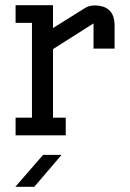

<svg xmlns="http://www.w3.org/2000/svg" viewBox="-20 -521 501 739"><path d="M343 -500Q421 -500 421 -423V-334H340V-431L184 -332V-68H233V0H40V-68H103V-433H40V-501H184V-413L307 -490Q323 -500 343 -500ZM146 75H217L112 198H39Z"/></svg>

Font: Kelly Slab
Style: Regular
Weight: 400
Designer: Denis Masharov
Foundry: Denis Masharov
Version: Version 1.001